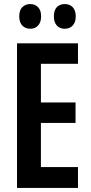

<svg xmlns="http://www.w3.org/2000/svg" viewBox="-20 -928 447 948"><path d="M365 0H64V-714H365V-613H182V-422H353V-321H182V-103H365ZM75 -847Q75 -878 90.5 -893Q106 -908 129 -908Q153 -908 168 -892.5Q183 -877 183 -847Q183 -818 168 -802Q153 -786 130 -786Q105 -786 90 -802Q75 -818 75 -847ZM246 -847Q246 -878 261 -893Q276 -908 299 -908Q324 -908 339 -892.5Q354 -877 354 -847Q354 -818 339 -802Q324 -786 300 -786Q275 -786 260.5 -802Q246 -818 246 -847Z"/></svg>

Font: Noto Sans Display ExtraCondensed SemiBold
Style: Regular
Weight: 600
Width: 2
Designer: Monotype Design Team
Foundry: Monotype Imaging Inc.
Version: Version 2.003